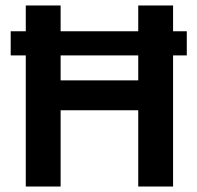

<svg xmlns="http://www.w3.org/2000/svg" viewBox="-20 -680 720 700"><path d="M74 0V-478H19V-566H74V-660H201V-566H484V-660H611V-566H661V-478H611V0H484V-278H201V0ZM201 -387H484V-478H201Z"/></svg>

Font: Bricolage Grotesque 48pt SemiBold
Style: Regular
Weight: 600
Designer: Mathieu Triay
Foundry: Atelier Triay
Version: Version 1.000; ttfautohint (v1.8.4.7-5d5b);gftools[0.9.32]